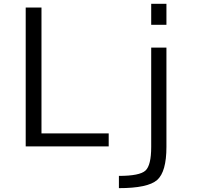

<svg xmlns="http://www.w3.org/2000/svg" viewBox="-20 -770 1040 1010"><path d="M775.4 -639.6V-750H855.5V-639.6ZM775.4 -519.5H855.5V2.9Q855.5 133.8 806.6 176.8Q757.8 219.7 605.5 219.7V155.3Q714.8 155.3 745.1 127.4Q775.4 99.6 775.4 2.9ZM198.2 -730.5V-68.4H551.8V0H115.2V-730.5Z"/></svg>

Font: Gen Shin Gothic Monospace Normal
Style: Regular
Weight: 350
Designer: [Source Han Sans]
Ryoko NISHIZUKA  (kana & ideographs); Paul D. Hunt (Latin, Greek & Cyrillic); Wenlong ZHANG  (bopomofo
Version: Version 1.002.20150607